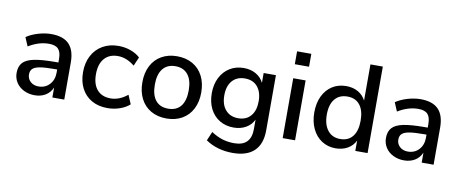

<svg xmlns="http://www.w3.org/2000/svg" viewBox="-74 -1030 3693 1541"><g transform="rotate(10 1772.5 -259.5)"><path d="M467 -302V0H370V-81Q351 -38 313.5 -15.5Q276 7 226 7Q178 7 138 -12.5Q98 -32 75.5 -67Q53 -102 53 -145Q53 -198 80.5 -228.5Q108 -259 171.5 -272Q235 -285 346 -285H369V-314Q369 -370 345.5 -395Q322 -420 269 -420Q186 -420 103 -369L73 -440Q112 -467 167.5 -483.5Q223 -500 274 -500Q372 -500 419.5 -451Q467 -402 467 -302ZM369 -202V-228H351Q273 -228 231 -221Q189 -214 171 -197.5Q153 -181 153 -150Q153 -115 178.5 -91.5Q204 -68 244 -68Q299 -68 334 -105.5Q369 -143 369 -202Z M577 -244Q577 -320 607.5 -378Q638 -436 693.5 -468Q749 -500 823 -500Q874 -500 921.5 -483Q969 -466 999 -437L968 -365Q902 -419 831 -419Q761 -419 721.5 -373.5Q682 -328 682 -245Q682 -163 721 -118.5Q760 -74 831 -74Q902 -74 968 -128L999 -55Q967 -26 919 -9.5Q871 7 819 7Q745 7 690.5 -24Q636 -55 606.5 -111.5Q577 -168 577 -244Z M1060 -246Q1060 -323 1089.5 -380.5Q1119 -438 1173.5 -469Q1228 -500 1300 -500Q1372 -500 1426.5 -469Q1481 -438 1510.5 -380.5Q1540 -323 1540 -246Q1540 -170 1510.5 -112.5Q1481 -55 1426.5 -24Q1372 7 1300 7Q1228 7 1173.5 -24Q1119 -55 1089.5 -112.5Q1060 -170 1060 -246ZM1438 -246Q1438 -330 1402 -374.5Q1366 -419 1300 -419Q1234 -419 1198 -374.5Q1162 -330 1162 -246Q1162 -161 1197.5 -117Q1233 -73 1300 -73Q1367 -73 1402.5 -117Q1438 -161 1438 -246Z M2106 -488V-39Q2106 73 2046.5 130Q1987 187 1871 187Q1808 187 1751.5 170.5Q1695 154 1651 123L1682 50Q1730 81 1774.5 94.5Q1819 108 1870 108Q2007 108 2007 -31V-108Q1986 -64 1943 -39.5Q1900 -15 1843 -15Q1779 -15 1729 -45Q1679 -75 1651.5 -130Q1624 -185 1624 -257Q1624 -329 1652 -384Q1680 -439 1729.5 -469.5Q1779 -500 1843 -500Q1899 -500 1941.5 -476Q1984 -452 2006 -408V-488ZM2006 -257Q2006 -332 1969.5 -375.5Q1933 -419 1867 -419Q1801 -419 1763.5 -376Q1726 -333 1726 -257Q1726 -181 1764 -138Q1802 -95 1867 -95Q1932 -95 1969 -138Q2006 -181 2006 -257Z M2247 0V-488H2348V0ZM2240 -706H2356V-601H2240Z M2939 -705V0H2839V-84Q2817 -40 2775 -16.5Q2733 7 2678 7Q2615 7 2565.5 -25Q2516 -57 2488.5 -115Q2461 -173 2461 -248Q2461 -324 2488.5 -381Q2516 -438 2565 -469Q2614 -500 2678 -500Q2733 -500 2774.5 -476.5Q2816 -453 2838 -410V-705ZM2839 -246Q2839 -329 2803.5 -374Q2768 -419 2702 -419Q2636 -419 2599.5 -374.5Q2563 -330 2563 -248Q2563 -166 2600 -119.5Q2637 -73 2702 -73Q2768 -73 2803.5 -118Q2839 -163 2839 -246Z M3477 -302V0H3380V-81Q3361 -38 3323.5 -15.5Q3286 7 3236 7Q3188 7 3148 -12.5Q3108 -32 3085.5 -67Q3063 -102 3063 -145Q3063 -198 3090.5 -228.5Q3118 -259 3181.5 -272Q3245 -285 3356 -285H3379V-314Q3379 -370 3355.5 -395Q3332 -420 3279 -420Q3196 -420 3113 -369L3083 -440Q3122 -467 3177.5 -483.5Q3233 -500 3284 -500Q3382 -500 3429.5 -451Q3477 -402 3477 -302ZM3379 -202V-228H3361Q3283 -228 3241 -221Q3199 -214 3181 -197.5Q3163 -181 3163 -150Q3163 -115 3188.5 -91.5Q3214 -68 3254 -68Q3309 -68 3344 -105.5Q3379 -143 3379 -202Z"/></g></svg>

Font: wassup Sans
Style: Medium
Weight: 600
Version: Version 2.001